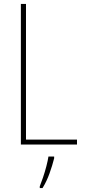

<svg xmlns="http://www.w3.org/2000/svg" viewBox="-20 -734 431 975"><path d="M86 0V-714H112V-25H371V0ZM255 70Q246 106 231.5 146.5Q217 187 196 221H182V212Q189 195 198.5 167Q208 139 215.5 110Q223 81 226 61H255Z"/></svg>

Font: Noto Sans Myanmar Condensed Thin
Style: Regular
Weight: 100
Width: 3
Designer: Monotype Design Team
Foundry: Monotype Imaging Inc.
Version: Version 2.107; ttfautohint (v1.8.4.7-5d5b)